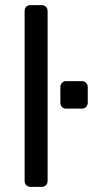

<svg xmlns="http://www.w3.org/2000/svg" viewBox="-20 -730 363 750"><path d="M76.2 -22.9V-687Q76.2 -698.2 82.5 -704.1Q88.9 -710 99.1 -710H143.1Q152.8 -710 159.4 -703.4Q166 -696.8 166 -687V-22.9Q166 -13.2 159.4 -6.6Q152.8 0 143.1 0H99.1Q88.9 0 82.5 -6.6Q76.2 -13.2 76.2 -22.9ZM215.8 -329.1V-389.6Q215.8 -399.4 221.9 -406.2Q228 -413.1 237.8 -413.1H299.8Q309.6 -413.1 316.2 -406.5Q322.8 -399.9 322.8 -389.6V-329.1Q322.8 -319.3 316.4 -312.5Q310.1 -305.7 299.8 -305.7H237.8Q228 -305.7 221.9 -312.3Q215.8 -318.8 215.8 -329.1Z"/></svg>

Font: Rubik AZ
Style: Regular
Weight: 400
Designer: Hubert and Fischer
Foundry: Hubert & Fischer
Version: Version 2.000